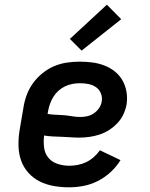

<svg xmlns="http://www.w3.org/2000/svg" viewBox="-20 -791 640 819"><path d="M275 8Q242 8 210 2.5Q178 -3 150.5 -16.5Q123 -30 102 -53Q81 -76 70.5 -105Q60 -134 59 -166.5Q58 -199 63 -232L80 -332Q84 -359 94 -386Q104 -413 121 -436.5Q138 -460 161.5 -479Q185 -498 211.5 -509Q238 -520 265.5 -524Q293 -528 320 -528Q348 -528 374.5 -524.5Q401 -521 425.5 -511.5Q450 -502 470 -486Q490 -470 502.5 -448Q515 -426 519.5 -399.5Q524 -373 520 -346Q516 -324 506.5 -303.5Q497 -283 481 -266Q465 -249 445.5 -236.5Q426 -224 404.5 -217Q383 -210 361 -207Q339 -204 318 -204Q299 -204 280.5 -205.5Q262 -207 243 -207.5Q224 -208 205 -209Q186 -210 168 -213Q165 -187 168 -162Q171 -137 186 -118.5Q201 -100 225.5 -92Q250 -84 275 -84Q293 -84 311.5 -87.5Q330 -91 347 -99Q364 -107 379.5 -120.5Q395 -134 406 -150L494 -108Q477 -80 452 -57Q427 -34 397.5 -19Q368 -4 336.5 2Q305 8 275 8ZM323 -292Q338 -292 353 -295.5Q368 -299 381 -308Q394 -317 403 -330.5Q412 -344 414 -359Q417 -377 410 -393.5Q403 -410 389 -419.5Q375 -429 357.5 -432.5Q340 -436 321 -436Q305 -436 289 -433Q273 -430 258 -423Q243 -416 230 -404.5Q217 -393 208 -378.5Q199 -364 193.5 -348.5Q188 -333 185 -317L183 -305Q201 -302 219 -301.5Q237 -301 254 -299.5Q271 -298 288 -295Q305 -292 323 -292ZM328 -575 278 -625 436 -771 497 -709Z"/></svg>

Font: Iosevka Etoile Semibold
Style: Italic
Weight: 600
Italic angle: -9°
Designer: Belleve Invis
Foundry: Belleve Invis
Version: Version 22.1.2; ttfautohint (v1.8.4)